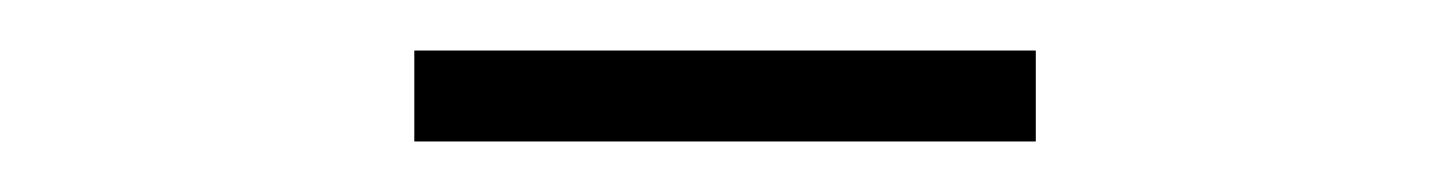

<svg xmlns="http://www.w3.org/2000/svg" viewBox="-20 -662 575 76"><path d="M144 -606V-642H390V-606Z"/></svg>

Font: Source Sans 3 Light
Style: Regular
Weight: 300
Designer: Paul D. Hunt
Foundry: Adobe
Version: Version 3.052;hotconv 1.1.0;makeotfexe 2.6.0